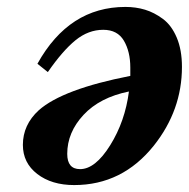

<svg xmlns="http://www.w3.org/2000/svg" viewBox="-20 -522 545 554"><path d="M46 -104Q46 -162 92 -204Q161 -265 356 -303V-327Q356 -373 337.5 -404.5Q319 -436 278 -436Q235 -436 198 -406Q161 -376 118 -314L88 -338Q179 -502 342 -502Q372 -502 398.5 -494Q425 -486 450 -467.5Q475 -449 490 -413.5Q505 -378 505 -329Q505 -204 424 -102Q333 12 194 12Q129 12 87.5 -20Q46 -52 46 -104ZM174 -78Q174 -34 211 -34Q255 -34 298 -103Q341 -172 352 -258Q268 -241 221 -190.5Q174 -140 174 -78Z"/></svg>

Font: Heuristica
Style: Bold Italic
Weight: 700
Italic angle: -13°
Version: Version 1.0.2